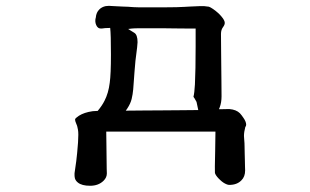

<svg xmlns="http://www.w3.org/2000/svg" viewBox="-20 -481 1040 644"><path d="M539.1 -456.5H443.4Q437.5 -456.5 428.5 -457Q419.4 -457.5 416.5 -457.8Q413.6 -458 410.6 -458.3Q407.7 -458.5 404.8 -458.5Q398.4 -459 391.1 -459Q376 -459.5 362.8 -460.4Q349.6 -461.4 345 -461.4Q340.3 -461.4 334 -460.4Q321.3 -457.5 313.5 -449.7Q302.7 -439.5 301.3 -421.9Q299.8 -417 299.8 -413.6Q299.8 -410.2 299.8 -408.2Q300.3 -402.3 302.5 -397.5Q304.7 -392.6 306.6 -390.6Q308.6 -388.7 310.5 -387.2Q313.5 -385.3 319.3 -385.3Q320.8 -385.3 324.7 -385.7Q328.6 -386.2 332.5 -386.7Q338.9 -387.2 345.7 -387.2H349.6Q352.1 -365.7 352.1 -297.9Q352.1 -232.4 348.1 -203.6Q343.8 -168.5 330.6 -143.1Q322.3 -126.5 307.6 -108.9H305.7Q290.5 -108.9 276.9 -105.5Q251.5 -99.6 236.8 -86.9Q232.9 -83.5 231.9 -82Q231.9 -76.7 232.9 -73.7Q234.4 -68.8 236.1 -65.2Q237.8 -61.5 238.3 -59.8Q238.8 -58.1 239.3 -56.2Q240.2 -52.2 241.5 -45.9Q242.7 -39.6 242.7 -28.6Q242.7 -17.6 241.7 -2.9Q238.8 36.1 235.8 59.3Q232.9 82.5 230 100.1Q230 102.5 230 107.2Q230 111.8 231.4 117.7Q233.9 125.5 241.2 131.3Q254.4 142.1 282.2 142.1Q310.5 142.1 327.6 125Q338.4 114.3 338.4 100.6Q338.4 96.7 337.9 84.5Q337.4 63.5 337.4 42.5Q337.4 21.5 336.9 0Q336.4 -21.5 336.4 -35.2V-39.6H702.6V-35.2Q702.6 -3.9 701.7 25.9Q700.7 55.7 700.7 76.7Q700.7 97.7 700.9 98.4Q701.2 99.1 701.4 100.3Q701.7 101.6 702.1 102.5Q706.5 111.8 718.8 123Q729 132.8 740.2 137.2Q745.1 139.2 749 139.2Q774.9 139.2 789.6 124Q802.2 111.8 802.2 90.8Q802.2 85 801.8 77.6Q801.3 65.4 801.3 54.2Q801.3 43 800.8 35.2Q800.3 21.5 800.3 10.3Q800.3 -1 799.3 -10.7Q798.3 -20.5 798.3 -24.9Q798.3 -38.1 802.7 -54.7Q805.7 -58.6 805.7 -62.5Q805.7 -72.8 796.4 -85.9Q792.5 -91.3 790.5 -94.2L784.7 -101.1Q772.5 -113.3 749.5 -115.2Q747.1 -115.2 744.6 -115.2Q742.2 -115.2 736.3 -115Q730.5 -114.7 720.7 -114.7H714.4L716.8 -120.6Q723.1 -136.7 723.1 -158.2Q723.1 -187.5 722.7 -210.4Q722.2 -233.4 722.2 -256.8Q722.2 -280.3 721.7 -306.6Q721.2 -333 721.2 -367.2Q721.2 -381.3 728.5 -390.6Q733.9 -397.9 733.9 -404.3Q733.9 -412.6 723.1 -425.3Q713.4 -437.5 694.8 -450.7Q685.5 -457 680.7 -458.5Q668.5 -460.4 664.8 -460.4Q661.1 -460.4 657 -460.4Q652.8 -460.4 649.4 -460.4Q629.9 -460 616.9 -459Q604 -458 599.1 -458Q575.2 -456.5 539.1 -456.5ZM439.9 -321.8Q441.4 -333.5 441.4 -339.4Q441.4 -364.7 430.2 -371.1L409.7 -383.8L422.4 -385.3Q430.2 -386.2 447.8 -386.2H527.8Q550.8 -386.2 566.9 -385.7Q593.8 -385.3 610.4 -385.3H636.2V-325.7Q636.2 -245.6 633.8 -197.8Q632.3 -169.9 628.9 -156.2Q630.4 -153.8 632.6 -150.9Q634.8 -147.9 639.2 -139.2L645 -111.8H639.6Q617.2 -111.8 586.9 -111.3Q556.6 -110.8 524.4 -110.8Q492.2 -110.8 461.9 -110.4Q431.6 -109.9 410.2 -109.9H401.9L406.7 -116.7Q418 -133.8 421.6 -149.2Q425.3 -164.6 426.8 -181.2Q429.2 -208.5 431.2 -240.7Q433.1 -272.9 439.9 -321.8Z"/></svg>

Font: Bakudai
Style: Light
Weight: 300
Version: Version 1.48